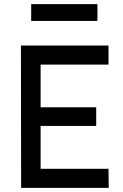

<svg xmlns="http://www.w3.org/2000/svg" viewBox="-20 -916 601 936"><path d="M82 -694H509V-601H178V-393H449V-302H178V-93H509L510 0H83ZM132 -896H455V-814H132Z"/></svg>

Font: Panefresco 600wt
Style: Regular
Weight: 600
Designer: Campivisivi
Foundry: Campivisivi & Chank Co
Version: Version 1.001